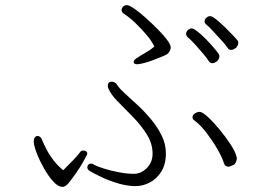

<svg xmlns="http://www.w3.org/2000/svg" viewBox="-20 -730 1040 750"><path d="M583 -548Q574 -568 553.5 -592.5Q533 -617 509 -640Q485 -663 463 -677Q455 -683 455 -691Q455 -698 461 -704Q467 -710 476 -710Q484 -710 504 -696.5Q524 -683 548 -661.5Q572 -640 595 -617Q618 -594 632.5 -574.5Q647 -555 647 -545Q647 -538 643.5 -531.5Q640 -525 637 -522Q634 -518 618 -511Q602 -504 582 -496.5Q562 -489 543.5 -484Q525 -479 516 -479Q502 -479 502 -488Q502 -496 516 -504Q527 -512 547.5 -523.5Q568 -535 583 -548ZM902 -543Q900 -542 894.5 -538.5Q889 -535 883 -535Q874 -535 869 -543Q863 -553 846.5 -571Q830 -589 813 -607.5Q796 -626 785 -635Q779 -640 779 -646Q779 -654 786 -660.5Q793 -667 801 -667Q809 -667 825.5 -653.5Q842 -640 860.5 -622Q879 -604 893 -589Q907 -574 909 -571Q910 -569 910.5 -567Q911 -565 911 -563Q911 -554 902 -543ZM828 -491Q825 -489 820 -486Q815 -483 809 -483Q801 -483 795 -492Q789 -502 773.5 -520.5Q758 -539 741 -557.5Q724 -576 713 -585Q707 -591 707 -598Q707 -606 714 -612.5Q721 -619 729 -619Q736 -619 752 -606.5Q768 -594 785.5 -576Q803 -558 817 -541.5Q831 -525 835 -518Q837 -515 837 -510Q837 -500 828 -491ZM440 -395Q448 -383 469.5 -363.5Q491 -344 518 -319Q545 -294 570 -264Q595 -234 611.5 -200.5Q628 -167 628 -131Q628 -88 610 -59.5Q592 -31 565 -17Q538 -3 510 -3Q478 -3 443.5 -13Q409 -23 379 -37Q349 -51 329 -63Q321 -69 321 -77Q321 -82 325 -86.5Q329 -91 336 -91Q342 -91 347 -87Q359 -80 386 -71.5Q413 -63 445 -57Q477 -51 502 -51Q531 -51 553.5 -73.5Q576 -96 576 -130Q576 -169 553.5 -205Q531 -241 499.5 -273Q468 -305 440.5 -333Q413 -361 404 -383Q401 -389 401 -394Q401 -411 417 -411Q422 -411 428.5 -407.5Q435 -404 440 -395ZM892 -86Q888 -84 882.5 -81.5Q877 -79 871 -79Q867 -79 862 -82Q857 -85 855 -92Q848 -115 829.5 -147Q811 -179 787.5 -210Q764 -241 740 -259Q732 -264 732 -272Q732 -281 741.5 -287Q751 -293 760 -293Q770 -293 791.5 -273.5Q813 -254 837 -225Q861 -196 880 -167Q899 -138 904 -118Q905 -116 905 -111Q905 -103 901 -95.5Q897 -88 892 -86ZM112 -177Q112 -188 116.5 -193.5Q121 -199 126 -199Q139 -199 145 -182Q151 -167 162.5 -145Q174 -123 191 -101.5Q208 -80 227 -65Q243 -82 261.5 -100Q280 -118 294 -137Q297 -142 306 -142Q311 -142 316 -139Q321 -136 321 -130Q321 -126 302.5 -93.5Q284 -61 249 -16Q236 0 224 0Q207 0 188 -21Q169 -42 152 -72Q135 -102 124 -130.5Q113 -159 112 -174Z"/></svg>

Font: Moon Stars Kai T HW Light
Style: Regular
Weight: 300
Designer: GuiWonder
Version: Version 1.101